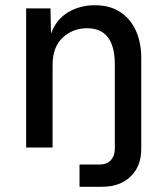

<svg xmlns="http://www.w3.org/2000/svg" viewBox="-20 -564 640 734"><path d="M80 0V-532H173L175 -436Q196 -491 241 -517.5Q286 -544 342 -544Q401 -544 440.5 -517.5Q480 -491 500 -445.5Q520 -400 520 -343V6Q520 71 479.5 110.5Q439 150 370 150H284V65H361Q388 65 403.5 48.5Q419 32 419 4V-317Q419 -456 313 -456Q258 -456 219.5 -420Q181 -384 181 -315V0Z"/></svg>

Font: Geist Mono Medium
Style: Regular
Weight: 500
Monospace: yes
Designer: Basement.studio, Andrés Briganti, Mateo Zaragoza
Foundry: Basement.studio, Vercel, Andrés Briganti, Guido Ferreyra, Mateo Zaragoza
Version: Version 1.500; ttfautohint (v1.8.4.7-5d5b)